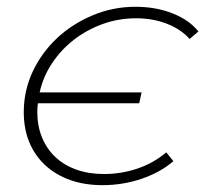

<svg xmlns="http://www.w3.org/2000/svg" viewBox="-20 -544 609 567"><path d="M391.1 -239.1H92.1Q91.1 -233.1 90.6 -227.1Q90.1 -221.1 90.1 -214.1Q90.1 -172.1 104.1 -138.1Q118.1 -104.1 143.6 -80.1Q169.1 -56.1 205.6 -43.1Q242.1 -30.1 287.1 -30.1Q338.1 -30.1 385.6 -46.1Q433 -62.1 471 -94.1L492 -68.1Q454 -35.1 398.6 -16.2Q343.1 2.8 283.1 2.8Q230.1 2.8 187.6 -12.2Q145.1 -27.2 114.1 -55.6Q83.1 -84.1 66.7 -123.6Q50.2 -163.1 50.2 -213.1Q50.2 -276.1 76.6 -332.6Q103.1 -389 148.6 -431.5Q194.1 -474 254.1 -499Q314.1 -524 380.1 -524Q440 -524 489.5 -504.5Q539 -485 566 -451L540 -429Q514 -458 472.5 -474Q431 -490 382.1 -490Q330.1 -490 283.1 -473Q236.1 -456 198.1 -426.5Q160.1 -397 133.6 -357Q107.1 -317.1 97.1 -271.1H398.1Z"/></svg>

Font: Argentum Sans ExtraLight
Style: Italic
Weight: 200
Italic angle: -11°
Designer: Julieta Ulanovsky (font), Cristiano Sobral (main changes and remaster)
Foundry: Julieta Ulanovsky (font), Cristiano Sobral (main changes and remaster)
Version: Version 2.007;June 15, 2022;FontCreator 14.0.0.2814 64-bit; 